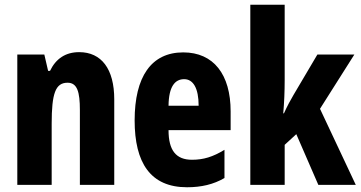

<svg xmlns="http://www.w3.org/2000/svg" viewBox="-20 -780 1521 810"><path d="M314 -560C257 -560 216 -533 191 -481H183L167 -550H53V0H198V-258C198 -386 214 -431 265 -431C306 -431 317 -392 317 -316V0H462V-361C462 -489 408 -560 314 -560Z M753 -559C618 -559 548 -456 548 -272C548 -94 614 10 769 10C829 10 881 -2 927 -29V-148C878 -118 838 -106 790 -106C723 -106 691 -145 691 -231H953V-310C953 -466 881 -559 753 -559ZM757 -446C795 -446 818 -408 818 -334H691C692 -415 718 -446 757 -446Z M1181 -442V-760H1036V0H1181V-169L1230 -214L1323 0H1481L1330 -321L1475 -550H1319L1218 -379C1206 -359 1191 -331 1178 -302H1175C1179 -347 1181 -394 1181 -442Z"/></svg>

Font: Noto Sans Georgian ExtraCondensed ExtraBold
Style: Regular
Weight: 800
Width: 2
Designer: Monotype Design Team, Akaki Razmadze
Foundry: Google LLC
Version: Version 2.005